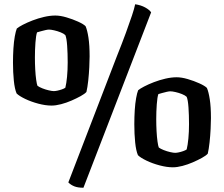

<svg xmlns="http://www.w3.org/2000/svg" viewBox="-20 -781 1051 902"><path d="M222 -285Q194 -285 160 -294Q126 -303 98 -316.5Q70 -330 58 -342Q49 -363 45 -402Q41 -441 41 -487Q41 -521 43 -553Q45 -585 49.5 -610Q54 -635 59 -647Q67 -654 87 -664.5Q107 -675 133 -685Q159 -695 187 -701.5Q215 -708 240 -708Q263 -708 292 -699.5Q321 -691 346.5 -679.5Q372 -668 382 -658Q390 -640 395.5 -604.5Q401 -569 401 -516Q401 -497 399.5 -465.5Q398 -434 394.5 -402Q391 -370 386 -349Q378 -340 359 -329.5Q340 -319 316 -308.5Q292 -298 267 -291.5Q242 -285 222 -285ZM233 -353Q239 -353 249 -355Q259 -357 270.5 -361Q282 -365 287 -369Q292 -389 295 -420.5Q298 -452 298 -488Q298 -530 295.5 -566Q293 -602 287 -616Q280 -623 265 -629Q250 -635 234.5 -638.5Q219 -642 210 -642Q204 -642 193 -639.5Q182 -637 171.5 -634Q161 -631 154 -629Q149 -615 146.5 -581Q144 -547 144 -511Q144 -483 145.5 -455Q147 -427 150 -406Q153 -385 156 -378Q164 -372 179 -366Q194 -360 209.5 -356.5Q225 -353 233 -353ZM372 101Q346 101 329.5 94.5Q313 88 301 76L528 -514Q554 -579 571.5 -627Q589 -675 600 -708Q611 -741 615 -761Q642 -757 662 -746Q682 -735 690 -723ZM792 5Q764 5 730 -4Q696 -13 668 -26.5Q640 -40 628 -52Q619 -73 615 -112Q611 -151 611 -197Q611 -231 613 -263Q615 -295 619.5 -320Q624 -345 629 -357Q637 -364 657 -374.5Q677 -385 703 -395Q729 -405 757 -411.5Q785 -418 810 -418Q833 -418 862 -409.5Q891 -401 916.5 -389.5Q942 -378 952 -368Q960 -350 965.5 -314.5Q971 -279 971 -226Q971 -207 969.5 -175.5Q968 -144 964.5 -112Q961 -80 956 -59Q948 -50 929 -39.5Q910 -29 886 -18.5Q862 -8 837 -1.5Q812 5 792 5ZM803 -63Q809 -63 819 -65Q829 -67 840.5 -71Q852 -75 857 -79Q862 -99 865 -130.5Q868 -162 868 -198Q868 -240 865.5 -276Q863 -312 857 -326Q850 -333 835 -339Q820 -345 804.5 -348.5Q789 -352 780 -352Q774 -352 763 -349.5Q752 -347 741.5 -344Q731 -341 724 -339Q719 -325 716.5 -291Q714 -257 714 -221Q714 -193 715.5 -165Q717 -137 720 -116Q723 -95 726 -88Q734 -82 749 -76Q764 -70 779.5 -66.5Q795 -63 803 -63Z"/></svg>

Font: Texturina Medium 12pt
Style: Bold
Weight: 700
Version: Version 1.002